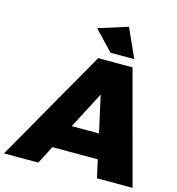

<svg xmlns="http://www.w3.org/2000/svg" viewBox="-147 -1044 1065 1157"><g transform="rotate(15 385.0 -466.0)"><path d="M-16.1 0 383.8 -701.2H598.1L786.1 0H564L539.1 -111.8H255.9L198.2 0ZM331.1 -874 514.2 -932.1 595.2 -752H446.8ZM335.9 -264.2H505.9L455.1 -493.2Z"/></g></svg>

Font: Trueno ExtraBold
Style: Italic
Weight: 800
Designer: Julieta Ulanovsky
Foundry: Julieta Ulanovsky
Version: Version 3.001b | FøM Fix